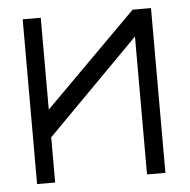

<svg xmlns="http://www.w3.org/2000/svg" viewBox="-44 -641 629 635"><g transform="rotate(-5 270.0 -323.5)"><path d="M480 -50H419V-508L114 -200V-50H54V-597H114V-292L419 -597H480Z"/></g></svg>

Font: 3270 Nerd Font
Style: Regular
Weight: 400
Monospace: yes
Version: Version 3.0.1;Nerd Fonts 3.3.0